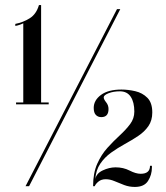

<svg xmlns="http://www.w3.org/2000/svg" viewBox="-20 -736 658 759"><path d="M43.5 -323.5V-331H72V-644Q69 -642 58.5 -638.2Q48 -634.5 40.5 -633.5V-641.5Q71.5 -647.5 97.5 -663.8Q123.5 -680 134 -716H142.5V-331H172.5V-323.5ZM81 0 442.5 -700H455.5L95 0ZM513 3Q491 3 471 -4.5Q451 -12 433 -19.8Q415 -27.5 398 -27.5Q380.5 -27.5 369.2 -18.2Q358 -9 354.5 0H348Q348 -51.5 364.2 -88.2Q380.5 -125 405 -152Q429.5 -179 453.8 -201.2Q478 -223.5 494.5 -245.5Q511 -267.5 511 -295Q511 -332 496.8 -353.5Q482.5 -375 454 -375Q428.5 -375 409.2 -367.5Q390 -360 390 -351Q390 -343.5 399.5 -331.8Q409 -320 409 -305Q409 -273 380.5 -273Q367 -273 358.8 -281.8Q350.5 -290.5 350.5 -309.5Q350.5 -339.5 379.2 -360.8Q408 -382 460 -382Q486.5 -382 514.8 -375.5Q543 -369 562.5 -349.5Q582 -330 582 -291.5Q582 -259.5 566.5 -237.2Q551 -215 526.2 -198.5Q501.5 -182 473.2 -166.5Q445 -151 419.5 -132.8Q394 -114.5 376.5 -89Q359 -63.5 356.5 -26.5Q360 -50 385.8 -62.2Q411.5 -74.5 437 -74.5Q467.5 -74.5 492.2 -61.8Q517 -49 536 -49Q573 -49 573 -80.5H580.5V-74Q580.5 -44.5 565.2 -20.8Q550 3 513 3Z"/></svg>

Font: Imbue 100pt
Style: Regular
Weight: 400
Designer: Tyler Finck
Foundry: Etcetera Type Company
Version: Version 1.102; ttfautohint (v1.8.3)